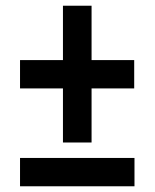

<svg xmlns="http://www.w3.org/2000/svg" viewBox="-20 -651 540 671"><path d="M200 -153V-342H50V-441H200V-631H300V-441H449V-342H300V-153ZM50 0V-99H450V0Z"/></svg>

Font: Noto Sans Mono ExtraCondensed
Style: Bold
Weight: 700
Width: 2
Designer: Monotype Design Team
Foundry: Monotype Imaging Inc.
Version: Version 2.014